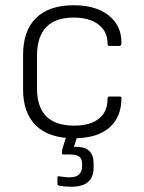

<svg xmlns="http://www.w3.org/2000/svg" viewBox="-20 -515 549 732"><path d="M262 12Q167 12 117.5 -36Q68 -84 68 -173V-306Q68 -398 117.5 -446.5Q167 -495 261 -495Q345 -495 394 -456.5Q443 -418 443 -353Q443 -340 436 -340H396Q390 -340 390 -350Q390 -395 355.5 -421.5Q321 -448 261 -448Q121 -448 121 -301V-178Q121 -36 263 -36Q324 -36 357 -62.5Q390 -89 390 -137Q390 -147 396 -147H436Q443 -147 443 -141Q443 -69 397 -28.5Q351 12 262 12ZM251 197Q227 197 205 193Q199 191 199 186V162Q199 156 205 157Q213 158 223.5 159.5Q234 161 245 161Q271 161 282 149.5Q293 138 293 121V110Q293 91 282.5 82.5Q272 74 247 74H222Q216 74 216 68Q216 64 216.5 60Q217 56 218 52L238 -12Q240 -17 244 -17H275Q281 -17 279 -10L262 45H273Q337 45 337 109V123Q337 159 316.5 178Q296 197 251 197Z"/></svg>

Font: Sofia Sans Light
Style: Regular
Weight: 300
Designer: Botio Nikoltchev, Ani Petrova
Foundry: lettersoup
Version: Version 4.100; ttfautohint (v1.8.3)